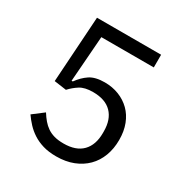

<svg xmlns="http://www.w3.org/2000/svg" viewBox="-165 -828 929 970"><g transform="rotate(30 300.0 -343.0)"><path d="M498 -624H192L172 -358H179Q204 -393 235.5 -414Q267 -435 322 -435Q367 -435 405 -420Q443 -405 471 -377.5Q499 -350 514.5 -310Q530 -270 530 -219Q530 -168 514 -125.5Q498 -83 467.5 -52.5Q437 -22 393.5 -5Q350 12 295 12Q251 12 217.5 2Q184 -8 158 -25Q132 -42 112.5 -63Q93 -84 77 -107L140 -155Q153 -134 167.5 -117Q182 -100 199.5 -88Q217 -76 240 -69.5Q263 -63 295 -63Q367 -63 404 -101Q441 -139 441 -208V-218Q441 -287 404 -325Q367 -363 295 -363Q247 -363 219.5 -345.5Q192 -328 170 -304L99 -314L124 -698H498Z"/></g></svg>

Font: Aneliza
Style: Regular
Weight: 400
Designer: Mike Abbink, Paul van der Laan, Pieter van Rosmalen
Foundry: Bold Monday
Version: Version 3.001;September 8, 2019;FontCreator 11.5.0.2425 64-b